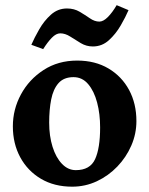

<svg xmlns="http://www.w3.org/2000/svg" viewBox="-20 -701 572 736"><path d="M502.9 -236.8Q502.9 -188 483.4 -143.1Q463.9 -98.1 429.7 -62.5Q395.5 -26.9 351.1 -6.1Q306.6 14.6 256.8 14.6Q188 14.6 137 -15.6Q85.9 -45.9 57.6 -98.1Q29.3 -150.4 29.3 -216.8Q29.3 -281.7 60.3 -339.1Q91.3 -396.5 147 -432.6Q202.6 -468.8 275.9 -468.8Q344.7 -468.8 395.8 -438.5Q446.8 -408.2 474.9 -356Q502.9 -303.7 502.9 -236.8ZM363.8 -212.4Q363.8 -264.2 352.3 -307.9Q340.8 -351.6 318.1 -378.4Q295.4 -405.3 261.7 -405.3Q224.6 -405.3 204.3 -382.3Q184.1 -359.4 176.3 -320.1Q168.5 -280.8 168.5 -231Q168.5 -179.7 181.4 -138.4Q194.3 -97.2 217.5 -73Q240.7 -48.8 270.5 -48.8Q325.2 -48.8 344.5 -90.8Q363.8 -132.8 363.8 -212.4ZM472.7 -662.1Q461.4 -635.7 442.6 -603.3Q423.8 -570.8 397.5 -546.9Q371.1 -522.9 335.9 -522.9Q311 -522.9 289.8 -535.6Q268.6 -548.3 249.3 -560.8Q230 -573.2 210.9 -573.2Q195.3 -573.2 179 -556.6Q162.6 -540 145.5 -512.7L100.1 -529.3Q111.8 -556.2 130.4 -588.6Q148.9 -621.1 175.3 -644.8Q201.7 -668.5 236.8 -668.5Q264.2 -668.5 285.2 -656Q306.2 -643.6 324.5 -630.9Q342.8 -618.2 360.8 -618.2Q376 -618.2 393.3 -635.5Q410.6 -652.8 427.2 -681.2Z"/></svg>

Font: Gentium Book Plus
Style: Bold
Weight: 700
Designer: Victor Gaultney, Annie Olsen, Iska Routamaa, Becca Hirsbrunner
Foundry: SIL International
Version: Version 6.101